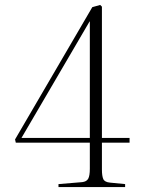

<svg xmlns="http://www.w3.org/2000/svg" viewBox="-20 -758 577 778"><path d="M67 -199H344V-671H343ZM217 0V-12L313 -20Q331 -22 337.5 -34Q344 -46 344 -74V-180H44L41 -193L354 -729L386 -738L393 -731V-199H505V-180H393V-71Q393 -45 398.5 -32.5Q404 -20 426 -18L487 -12V0Z"/></svg>

Font: Display Extralight
Style: Regular
Weight: 200
Designer: Latin by Veronika Burian and Jose Scaglione. Greek by Irene Vlachou. Cyrillic by Vera Evstafieva.
Foundry: TypeTogether
Version: Version 3.002